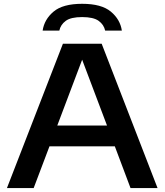

<svg xmlns="http://www.w3.org/2000/svg" viewBox="-20 -964 844 984"><path d="M15.5 0 302.5 -740H501L787.5 0H649L568.5 -214H233.5L152.5 0ZM273.5 -320.5H528.5L401 -658ZM198.5 -807Q207 -864.5 254.5 -904.5Q302 -944.5 401 -944.5Q500 -944.5 548 -904.5Q596 -864.5 604.5 -807H519Q512.5 -837.5 485.8 -857Q459 -876.5 401 -876.5Q343 -876.5 316.8 -857Q290.5 -837.5 284 -807Z"/></svg>

Font: Encode Sans Expanded SemiBold
Style: Regular
Weight: 600
Width: 7
Designer: Multiple Designers
Foundry: Impallari Type
Version: Version 3.000; ttfautohint (v1.8.3) -l 8 -r 50 -G 200 -x 14 